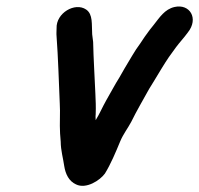

<svg xmlns="http://www.w3.org/2000/svg" viewBox="-20 -546 626 604"><path d="M158 -457C158 -448 157 -441 158 -431C163 -364 165 -289 168 -221C170 -192 167 -157 169 -126L171 -100C171 -74 179 -46 182 -24C186 2 197 24 219 34C251 50 295 21 310 0C328 -29 344 -67 358 -101C368 -125 382 -142 393 -163C409 -196 432 -235 449 -266L465 -292C479 -315 496 -344 511 -366L524 -384C538 -404 546 -413 561 -431L571 -444C606 -488 577 -535 529 -524C498 -517 482 -491 463 -467L451 -452L435 -430L421 -409C404 -387 387 -355 372 -331L356 -303C342 -281 328 -254 314 -230C301 -207 294 -189 281 -168C281 -173 280 -179 281 -186C282 -214 281 -226 280 -252C278 -301 274 -363 273 -414L270 -438C268 -469 273 -501 251 -516C216 -540 156 -505 158 -457Z"/></svg>

Font: Electronic
Style: ExHvIt
Weight: 900
Version: Version 1.011